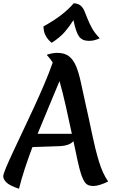

<svg xmlns="http://www.w3.org/2000/svg" viewBox="-36 -1131 701 1184"><path d="M462 -64Q454 -88 442.5 -140.5Q431 -193 417 -260Q402 -245 381 -238Q360 -231 337 -230L164 -224Q139 -158 117.5 -92.5Q96 -27 81 33Q22 13 3 -6.5Q-16 -26 -16 -44Q-16 -56 0 -94.5Q16 -133 43 -191Q70 -249 103 -318.5Q136 -388 170.5 -462.5Q205 -537 236 -609.5Q267 -682 289 -745Q279 -762 269 -773Q259 -784 252 -793Q287 -805 317 -805Q363 -805 390 -783.5Q417 -762 433.5 -722Q450 -682 462.5 -624Q475 -566 491 -493Q513 -396 532 -304Q551 -212 574 -136Q597 -60 631 -12Q608 0 583 8Q558 16 540 16Q504 16 489 -4.5Q474 -25 462 -64ZM196 -306H407Q390 -387 370.5 -473.5Q351 -560 331 -631Q303 -562 267.5 -478.5Q232 -395 196 -306ZM283 -867Q276 -872 264.5 -884Q253 -896 243 -916Q233 -936 232 -968Q300 -1006 343.5 -1040Q387 -1074 419 -1111Q446 -1109 460.5 -1097Q475 -1085 484 -1064.5Q493 -1044 503 -1017.5Q513 -991 530 -959.5Q547 -928 579 -895Q559 -886 544 -882.5Q529 -879 512 -879Q471 -879 451.5 -906Q432 -933 417 -1007Q394 -970 364.5 -935.5Q335 -901 283 -867Z"/></svg>

Font: Merienda SemiBold
Style: Regular
Weight: 600
Designer: Eduardo Rodriguez Tunni
Foundry: Eduardo Rodriguez Tunni
Version: Version 2.001; ttfautohint (v1.8.4.7-5d5b)